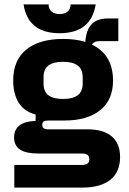

<svg xmlns="http://www.w3.org/2000/svg" viewBox="-20 -721 587 873"><path d="M45 132V29H352Q369 29 377.5 23Q386 17 386 3Q386 -11 377.5 -17Q369 -23 352 -23H155Q98 -23 71 -41Q44 -59 44 -96Q44 -132 69 -151Q94 -170 142 -171V-200Q90 -214 65 -254Q40 -294 40 -355Q40 -447 99.5 -495.5Q159 -544 267 -544Q375 -544 434.5 -495.5Q494 -447 494 -355Q494 -267 435.5 -220Q377 -173 273 -173H199Q185 -173 178.5 -168.5Q172 -164 172 -153Q172 -143 178.5 -138Q185 -133 199 -133H378Q450 -133 488 -101Q526 -69 526 -7Q526 61 481.5 96.5Q437 132 354 132ZM267 -271Q311 -271 333.5 -288Q356 -305 356 -341V-370Q356 -406 333.5 -423Q311 -440 267 -440Q222 -440 200 -423Q178 -406 178 -370V-341Q178 -305 200 -288Q222 -271 267 -271ZM367 -508Q367 -574 392 -605.5Q417 -637 469 -637H518V-534H432Q390 -534 390 -486ZM251 -570Q179 -570 138 -603Q97 -636 87 -701H201Q201 -680 214.5 -668.5Q228 -657 251 -657Q274 -657 287.5 -668.5Q301 -680 301 -701H415Q405 -636 364 -603Q323 -570 251 -570Z"/></svg>

Font: Mozilla Headline ExtraLight
Style: Regular
Weight: 200
Designer: Studio DRAMA
Foundry: Studio DRAMA
Version: Version 1.000